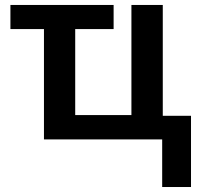

<svg xmlns="http://www.w3.org/2000/svg" viewBox="-20 -562 806 774"><path d="M750 191.9V-95.2H636.2V-542H509.8V-98.1H283.2V-444.8H438V-542H22V-444.8H157.2V0H633.8V191.9Z"/></svg>

Font: Noto Reveo Sans
Style: Regular
Weight: 600
Designer: Monotype Design Team
Foundry: Monotype Imaging Inc.
Version: Version 2.007